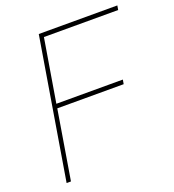

<svg xmlns="http://www.w3.org/2000/svg" viewBox="-133 -831 845 934"><g transform="rotate(-20 290.0 -364.0)"><path d="M52.2 0 172.9 -727.5H579.6L575.7 -705.1H191.4L137.2 -379.4H481.4L477.5 -356.9H133.8L74.7 0Z"/></g></svg>

Font: Inter 24pt Thin
Style: Italic
Weight: 250
Italic angle: -9.3988°
Version: Version 4.001;git-66647c0bb